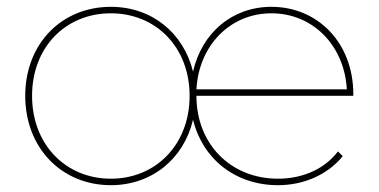

<svg xmlns="http://www.w3.org/2000/svg" viewBox="-20 -540 1110 563"><path d="M305 -16C173 -16 74 -116 74 -259C74 -402 173 -501 305 -501C437 -501 536 -402 536 -259C536 -116 437 -16 305 -16ZM556 -278C563 -406 654 -501 776 -501C898 -501 990 -406 997 -278ZM795 3C869 3 939 -26 985 -82L971 -96C930 -42 864 -16 795 -16C658 -16 556 -116 556 -259H1016V-264C1016 -414 912 -520 776 -520C661 -520 572 -444 546 -330C518 -444 425 -520 305 -520C161 -520 54 -412 54 -259C54 -106 161 3 305 3C425 3 519 -74 546 -189C574 -74 670 3 795 3Z"/></svg>

Font: Montserrat-Alt1 Thin
Style: Regular
Weight: 100
Designer: Differentunic
Foundry: Differentunic
Version: Version 7.222